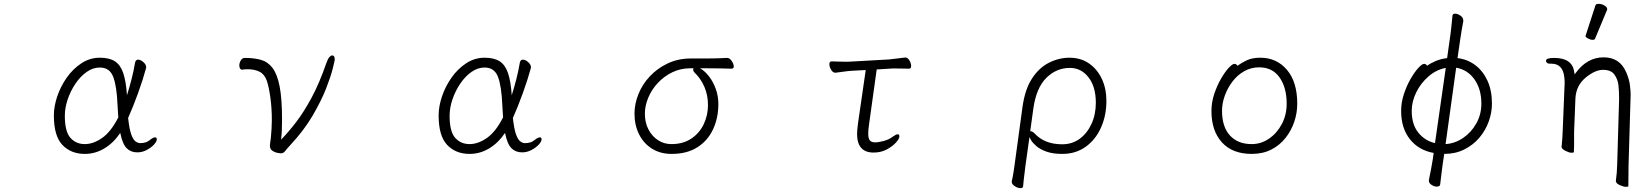

<svg xmlns="http://www.w3.org/2000/svg" viewBox="-20 -784 8583 998"><path d="M605 -93Q570 -41 522.5 -12.5Q475 16 421 16Q349 16 304.5 -30.5Q260 -77 260 -184Q260 -231 277.5 -283Q295 -335 327 -380.5Q359 -426 403 -455Q447 -484 499 -484Q548 -484 577 -465.5Q606 -447 620.5 -404.5Q635 -362 640 -289Q653 -330 664 -373Q675 -416 682 -458Q685 -474 698 -474Q711 -474 725.5 -461Q740 -448 740 -434Q740 -433 739.5 -432Q739 -431 739 -429Q723 -370 697.5 -299.5Q672 -229 646 -171Q652 -114 662 -86Q672 -58 684.5 -49Q697 -40 709 -40Q722 -40 735 -43.5Q748 -47 760 -57Q776 -70 786 -70Q795 -70 795 -60Q795 -48 780 -32Q765 -16 742 -4Q719 8 694 8Q660 8 638.5 -13.5Q617 -35 605 -93ZM595 -174Q594 -188 593 -204Q592 -220 591 -237Q587 -336 568.5 -384.5Q550 -433 499 -433Q463 -433 430.5 -410Q398 -387 372.5 -349.5Q347 -312 332 -268Q317 -224 317 -182Q317 -100 346 -67.5Q375 -35 421 -35Q465 -35 511 -67Q557 -99 595 -174Z M1237 -422Q1231 -422 1227.5 -428.5Q1224 -435 1224 -444Q1224 -457 1231.5 -470Q1239 -483 1253 -483Q1300 -483 1336 -473Q1372 -463 1396.5 -431Q1421 -399 1433.5 -335Q1446 -271 1446 -163Q1446 -135 1445 -108.5Q1444 -82 1441 -58Q1479 -97 1519 -149Q1559 -201 1599.5 -276Q1640 -351 1677 -458Q1684 -478 1692 -487Q1700 -496 1707 -496Q1720 -496 1720 -474Q1720 -470 1710 -429Q1700 -388 1675 -324Q1650 -260 1605 -183Q1560 -106 1489 -30Q1469 -8 1461 2.5Q1453 13 1439 13Q1435 13 1421.5 10.5Q1408 8 1395.5 -0.5Q1383 -9 1383 -27Q1383 -35 1385 -45.5Q1387 -56 1388 -69Q1390 -92 1391.5 -114.5Q1393 -137 1393 -160Q1393 -221 1385.5 -276Q1378 -331 1367 -364Q1355 -398 1329.5 -411Q1304 -424 1268 -424Q1261 -424 1253.5 -423.5Q1246 -423 1238 -422Z M2605 -93Q2570 -41 2522.5 -12.5Q2475 16 2421 16Q2349 16 2304.5 -30.5Q2260 -77 2260 -184Q2260 -231 2277.5 -283Q2295 -335 2327 -380.5Q2359 -426 2403 -455Q2447 -484 2499 -484Q2548 -484 2577 -465.5Q2606 -447 2620.5 -404.5Q2635 -362 2640 -289Q2653 -330 2664 -373Q2675 -416 2682 -458Q2685 -474 2698 -474Q2711 -474 2725.5 -461Q2740 -448 2740 -434Q2740 -433 2739.5 -432Q2739 -431 2739 -429Q2723 -370 2697.5 -299.5Q2672 -229 2646 -171Q2652 -114 2662 -86Q2672 -58 2684.5 -49Q2697 -40 2709 -40Q2722 -40 2735 -43.5Q2748 -47 2760 -57Q2776 -70 2786 -70Q2795 -70 2795 -60Q2795 -48 2780 -32Q2765 -16 2742 -4Q2719 8 2694 8Q2660 8 2638.5 -13.5Q2617 -35 2605 -93ZM2595 -174Q2594 -188 2593 -204Q2592 -220 2591 -237Q2587 -336 2568.5 -384.5Q2550 -433 2499 -433Q2463 -433 2430.5 -410Q2398 -387 2372.5 -349.5Q2347 -312 2332 -268Q2317 -224 2317 -182Q2317 -100 2346 -67.5Q2375 -35 2421 -35Q2465 -35 2511 -67Q2557 -99 2595 -174Z M3759 -483Q3773 -483 3783.5 -467Q3794 -451 3794 -438Q3794 -427 3783 -427Q3750 -428 3721 -428.5Q3692 -429 3657 -429H3619Q3645 -414 3666.5 -385.5Q3688 -357 3701 -320.5Q3714 -284 3714 -244Q3714 -171 3686.5 -112Q3659 -53 3605 -18.5Q3551 16 3471 16Q3412 16 3368.5 -11.5Q3325 -39 3301.5 -86.5Q3278 -134 3278 -193Q3278 -244 3298.5 -295Q3319 -346 3358 -387.5Q3397 -429 3451 -454.5Q3505 -480 3571 -480H3653Q3707 -480 3758 -483ZM3567 -429Q3517 -429 3474 -408Q3431 -387 3399 -352.5Q3367 -318 3349.5 -276Q3332 -234 3332 -193Q3332 -147 3350.5 -111.5Q3369 -76 3400 -55.5Q3431 -35 3470 -35Q3530 -35 3572.5 -63Q3615 -91 3637.5 -137.5Q3660 -184 3660 -238Q3660 -288 3642 -331Q3624 -374 3592 -405Q3583 -414 3583 -422Q3583 -425 3585 -429Z M4480 -420 4406 -416Q4388 -415 4361 -411Q4334 -407 4323 -406H4322Q4309 -406 4300 -421.5Q4291 -437 4291 -450Q4291 -465 4302 -465Q4311 -465 4334 -464Q4357 -463 4379 -463Q4387 -463 4393.5 -463.5Q4400 -464 4405 -464L4601 -475Q4623 -477 4647.5 -480.5Q4672 -484 4684 -485H4686Q4698 -485 4707 -470Q4716 -455 4716 -441Q4716 -427 4705 -427Q4697 -427 4678.5 -427.5Q4660 -428 4640 -428Q4630 -428 4620 -428Q4610 -428 4602 -427L4537 -423L4497 -136Q4495 -122 4494 -110.5Q4493 -99 4493 -89Q4493 -64 4501.5 -54Q4510 -44 4529 -44Q4547 -44 4574.5 -51.5Q4602 -59 4621 -74Q4638 -86 4646 -86Q4655 -86 4655 -75Q4655 -63 4637 -43Q4619 -23 4589 -7Q4559 9 4521 9Q4435 9 4435 -88Q4435 -101 4436.5 -114.5Q4438 -128 4440 -144Z M5239 158Q5244 138 5248 112.5Q5252 87 5254 71L5295 -229Q5308 -321 5345 -377Q5382 -433 5433.5 -458.5Q5485 -484 5539 -484Q5598 -484 5641 -454Q5684 -424 5707.5 -373.5Q5731 -323 5731 -260Q5731 -183 5702.5 -120Q5674 -57 5622.5 -20.5Q5571 16 5502 16Q5452 16 5419 4Q5386 -8 5367 -24.5Q5348 -41 5340 -54.5Q5332 -68 5331 -71L5310 79Q5309 88 5306.5 108Q5304 128 5301.5 149Q5299 170 5298 184Q5297 194 5284 194Q5271 194 5255 184Q5239 174 5239 161ZM5337 -102Q5346 -102 5358 -90Q5410 -34 5501 -34Q5553 -34 5592 -62.5Q5631 -91 5653.5 -140Q5676 -189 5676 -250Q5676 -333 5638 -382Q5600 -431 5541 -431Q5471 -431 5418.5 -379Q5366 -327 5351 -218L5335 -102Z M6412 -442Q6432 -457 6460.5 -470.5Q6489 -484 6531 -484Q6616 -484 6669.5 -421Q6723 -358 6723 -245Q6723 -197 6707.5 -151Q6692 -105 6662 -67Q6632 -29 6588 -6.5Q6544 16 6486 16Q6386 16 6331.5 -44Q6277 -104 6277 -207Q6277 -252 6291.5 -295.5Q6306 -339 6326.5 -374.5Q6347 -410 6366.5 -431Q6386 -452 6396 -452Q6407 -452 6412 -442ZM6486 -35Q6535 -35 6576.5 -63.5Q6618 -92 6643 -139.5Q6668 -187 6668 -245Q6668 -329 6631 -381.5Q6594 -434 6525 -434Q6483 -434 6447.5 -414Q6412 -394 6386.5 -360.5Q6361 -327 6346.5 -287Q6332 -247 6332 -208Q6332 -125 6373 -80Q6414 -35 6486 -35Z M7479 69Q7476 90 7472.5 120Q7469 150 7466 174Q7465 186 7448 186Q7435 186 7421 177Q7407 168 7407 154Q7407 152 7407.5 150.5Q7408 149 7408 148Q7413 123 7419 92.5Q7425 62 7428 41L7432 11Q7354 -3 7308.5 -60.5Q7263 -118 7263 -207Q7263 -252 7277.5 -295.5Q7292 -339 7312.5 -374.5Q7333 -410 7352.5 -431Q7372 -452 7382 -452Q7393 -452 7398 -442Q7415 -455 7442 -466.5Q7469 -478 7502 -482L7520 -610Q7522 -627 7525 -654Q7528 -681 7530 -704Q7532 -713 7543 -713Q7556 -713 7571 -703Q7586 -693 7586 -677V-673Q7582 -654 7578 -629.5Q7574 -605 7571 -585L7556 -482Q7607 -476 7647.5 -446Q7688 -416 7711.5 -365Q7735 -314 7735 -245Q7735 -198 7718 -151.5Q7701 -105 7669 -67.5Q7637 -30 7591 -7Q7545 16 7487 16ZM7494 -35Q7542 -38 7584.5 -66.5Q7627 -95 7653.5 -142Q7680 -189 7680 -245Q7680 -321 7644 -371.5Q7608 -422 7549 -432ZM7495 -431Q7446 -422 7405.5 -387Q7365 -352 7341.5 -304Q7318 -256 7318 -208Q7318 -138 7351.5 -95.5Q7385 -53 7439 -40Z M8222 -599Q8273 -755 8273 -756Q8275 -764 8290 -764Q8305 -764 8319.5 -755.5Q8334 -747 8334 -737Q8334 -735 8334 -734L8271 -583Q8269 -577 8258 -577Q8247 -577 8234.5 -584Q8222 -591 8222 -594Q8222 -597 8222 -599ZM8379 157Q8385 116 8386 70L8396 -269Q8396 -311 8392.5 -341.5Q8389 -372 8371.5 -396.5Q8354 -421 8312.5 -421Q8271 -421 8222 -380.5Q8173 -340 8169 -274L8162 -99V-27Q8162 -16 8161 6Q8161 10 8149 10Q8137 10 8118 0.5Q8099 -9 8097 -19V-21Q8102 -69 8103 -109Q8113 -352 8113 -355Q8113 -368 8111 -384Q8103 -453 8044 -453H8034Q8026 -453 8021 -457.5Q8016 -462 8016 -468Q8016 -483 8058 -483Q8153 -483 8163 -409L8165 -397L8172 -407Q8231 -486 8315.5 -486Q8400 -486 8433 -408Q8449 -371 8452.5 -339Q8456 -307 8456 -292.5Q8456 -278 8445 78L8444 184Q8444 187 8431.5 187Q8419 187 8400 178.5Q8381 170 8380 160Z"/></svg>

Font: Moon Stars Kai T Light
Style: Regular
Weight: 300
Designer: GuiWonder
Version: Version 1.101